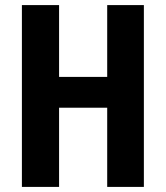

<svg xmlns="http://www.w3.org/2000/svg" viewBox="-20 -734 652 754"><path d="M545 0H401V-311H212V0H66V-714H212V-432H401V-714H545Z"/></svg>

Font: Noto Sans Display Condensed
Style: Bold
Weight: 700
Width: 3
Designer: Monotype Design Team
Foundry: Monotype Imaging Inc.
Version: Version 2.003